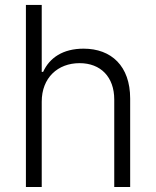

<svg xmlns="http://www.w3.org/2000/svg" viewBox="-20 -747 623 767"><path d="M146.7 -340.9C146.7 -436.1 210.6 -494.7 297.9 -494.7C382.5 -494.7 436.4 -439.3 436.4 -349.4V0H500V-353.3C500 -483.3 424.7 -552.6 313.9 -552.6C231.5 -552.6 177.9 -516.3 152.3 -459.9H146.7V-727.3H83.5V0H146.7Z"/></svg>

Font: TID UI Light
Style: Regular
Weight: 300
Designer: The TID Project Authors
Foundry: Bakken & Bæck
Version: Version 1.001;hotconv 1.0.109;makeotfexe 2.5.65596